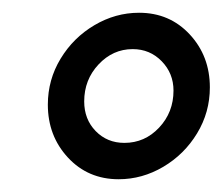

<svg xmlns="http://www.w3.org/2000/svg" viewBox="-20 -674 349 301"><path d="M198 -654Q246 -654 277.5 -620Q309 -586 309 -537Q309 -498 289 -465Q269 -432 236 -412.5Q203 -393 166 -393Q118 -393 86.5 -427Q55 -461 55 -510Q55 -549 75 -582Q95 -615 128 -634.5Q161 -654 198 -654ZM175 -450Q207 -450 229.5 -474Q252 -498 252 -532Q252 -559 233.5 -578Q215 -597 188 -597Q157 -597 134.5 -573Q112 -549 112 -515Q112 -487 130 -468.5Q148 -450 175 -450Z"/></svg>

Font: Alegreya
Style: Bold Italic
Weight: 700
Italic angle: -7°
Designer: Juan Pablo del Peral
Foundry: Huerta Tipografica
Version: Version 2.007; ttfautohint (v1.6)